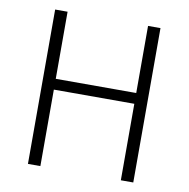

<svg xmlns="http://www.w3.org/2000/svg" viewBox="-75 -732 792 806"><g transform="rotate(10 320.5 -329.0)"><path d="M96 0V-658H149V-372H492V-658H545V0H492V-326H149V0Z"/></g></svg>

Font: Assistant ExtraLight Light
Style: Regular
Weight: 300
Version: Version 3.000